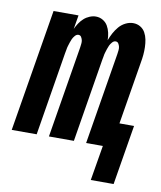

<svg xmlns="http://www.w3.org/2000/svg" viewBox="-95 -591 673 803"><g transform="rotate(10 241.5 -189.5)"><path d="M345 149 370 0H299L363 -389Q364 -397 365 -405Q366 -413 364.5 -420Q363 -427 359 -433.5Q355 -440 347 -440Q339 -440 332.5 -432.5Q326 -425 322.5 -417.5Q319 -410 316.5 -402Q314 -394 311.5 -386Q309 -378 308 -370Q307 -362 305 -354L247 0H141L205 -389Q206 -397 207 -405Q208 -413 206.5 -420Q205 -427 201 -433.5Q197 -440 189 -440Q181 -440 174.5 -432.5Q168 -425 164.5 -417.5Q161 -410 158.5 -402Q156 -394 153.5 -386Q151 -378 150 -370Q149 -362 147 -354L89 0H-17L69 -520H175L165 -461Q171 -474 179 -486Q187 -498 197.5 -507.5Q208 -517 221.5 -522.5Q235 -528 248 -528Q264 -528 277.5 -520Q291 -512 298.5 -499Q306 -486 309.5 -470.5Q313 -455 313 -439Q319 -455 327 -470Q335 -485 346.5 -498.5Q358 -512 374 -520Q390 -528 406 -528Q423 -528 436.5 -520Q450 -512 457.5 -498.5Q465 -485 468 -469.5Q471 -454 471.5 -437.5Q472 -421 470.5 -404.5Q469 -388 466 -372L422 -105H484L442 149Z"/></g></svg>

Font: Iosevka Term Curly Extrabold
Style: Italic
Weight: 800
Italic angle: -9°
Designer: Belleve Invis
Foundry: Belleve Invis
Version: Version 32.3.0